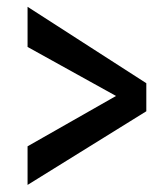

<svg xmlns="http://www.w3.org/2000/svg" viewBox="-20 -645 469 551"><path d="M399.9 -325.7 59.1 -114.3V-225.1L313 -369.6L59.1 -510.3V-625.5L399.9 -406.2Z"/></svg>

Font: Coda
Style: Regular
Weight: 400
Designer: vernon adams
Foundry: vernon adams
Version: Version 2.001; ttfautohint (v0.8) -r 50 -G 200 -x